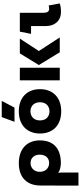

<svg xmlns="http://www.w3.org/2000/svg" viewBox="638 -1362 943 2260"><g transform="rotate(-90 1110.0 -231.5)"><path d="M322 -125C262 -125 218 -169 218 -235C218 -300 262 -344 322 -344C379 -344 420 -303 420 -235C420 -166 379 -125 322 -125ZM56 220H210V32L207 -20C225 0 281 13 320 13C490 13 588 -71 588 -235C588 -386 487 -482 320 -482C139 -482 59 -374 57 -235C56 -159 56 -84 56 -8Z M930 -345C978 -345 1037 -316 1037 -233C1037 -154 983 -121 930 -121C877 -121 823 -154 823 -233C823 -316 882 -345 930 -345ZM669 -233C669 -84 763 17 930 17C1097 17 1191 -84 1191 -233C1191 -380 1097 -482 930 -482C763 -482 669 -380 669 -233ZM807 -533H974L1053 -683H862Z M1295 -470V0H1443V-470ZM1475 -246 1625 0H1800L1640 -246L1786 -470H1612Z M2100 14C2136 14 2178 10 2200 -1L2176 -131C2163 -126 2148 -125 2134 -125C2107 -125 2090 -147 2090 -189C2089 -329 2089 -358 2090 -470H1868L1842 -338H1934C1933 -255 1933 -221 1934 -158C1935 -66 1990 14 2100 14Z"/></g></svg>

Font: Kreadon Extra Bold
Style: Regular
Weight: 800
Designer: kohakuno
Foundry: StudioGnu
Version: Version 1.000;Glyphs 3.1.2 (3151)